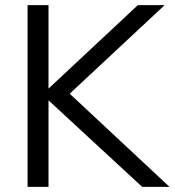

<svg xmlns="http://www.w3.org/2000/svg" viewBox="-20 -732 684 752"><path d="M644 0H537L170 -339V0H88V-712H170V-385L520 -712H625L253 -365Z"/></svg>

Font: Muli
Style: Regular
Weight: 400
Designer: Vernon Adams
Foundry: Vernon Adams
Version: Version 2.000